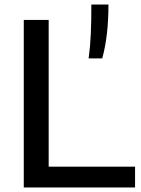

<svg xmlns="http://www.w3.org/2000/svg" viewBox="-20 -828 624 848"><path d="M85 0V-740H195V-92H576.5V0ZM383.5 -808H459Q459 -668.5 431.5 -570H371.5Q378.5 -621 381 -677Q383.5 -733 383.5 -808Z"/></svg>

Font: Encode Sans Semi Expanded Medium
Style: Regular
Weight: 500
Width: 6
Designer: Multiple Designers
Foundry: Impallari Type
Version: Version 2.000